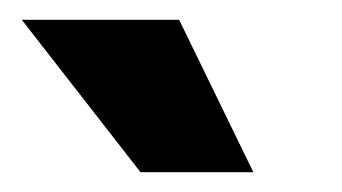

<svg xmlns="http://www.w3.org/2000/svg" viewBox="-20 -968 346 194"><path d="M122 -794 2 -948H161L236 -794Z"/></svg>

Font: Tomorrow Medium
Style: Italic
Weight: 500
Italic angle: -10°
Designer: Tony de Marco, Monica Rizzolli
Foundry: Just in Type
Version: Version 2.002